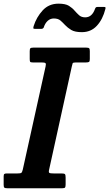

<svg xmlns="http://www.w3.org/2000/svg" viewBox="-60 -1004 583 1024"><path d="M-40.5 -18.5V-63Q-40.5 -73.5 -36.8 -76.2Q-33 -79 -23 -79H33.5Q49.5 -79 53.8 -82.2Q58 -85.5 61.5 -99.5L183 -649Q186.5 -663.5 182.5 -667.2Q178.5 -671 161 -671H115Q103.5 -671 101 -674.2Q98.5 -677.5 98.5 -689V-730.5Q98.5 -742.5 101.8 -746.2Q105 -750 117 -750H400Q412 -750 415.5 -746.5Q419 -743 419 -731V-689.5Q419 -677 415 -674Q411 -671 398.5 -671H345Q329.5 -671 327.5 -666.5Q325.5 -662 323 -649.5L202 -99.5Q198.5 -85 203.2 -82Q208 -79 226 -79H268Q283 -79 286.5 -75Q290 -71 290 -56V-21Q290 -8 287 -4Q284 0 271.5 0H-20.5Q-33 0 -36.8 -3.2Q-40.5 -6.5 -40.5 -18.5ZM376.5 -832.5Q339.5 -832.5 320 -844.2Q300.5 -856 287 -870.5Q275.5 -883 262.8 -894.2Q250 -905.5 227 -905.5Q208 -905.5 194 -892.5Q180 -879.5 173 -857Q169 -850 159.5 -850H126.5Q118 -850 117.8 -853.8Q117.5 -857.5 119.5 -865Q134.5 -912.5 167.5 -948.5Q200.5 -984.5 252 -984.5Q289 -984.5 307.5 -973Q326 -961.5 338.5 -946.5Q349 -934.5 361.5 -923Q374 -911.5 394.5 -911.5Q430.5 -911.5 446.5 -956Q448.5 -961.5 451 -964.2Q453.5 -967 460.5 -967H495Q501.5 -967 502.5 -964.5Q503.5 -962 502 -956Q488 -900.5 456.5 -866.5Q425 -832.5 376.5 -832.5Z"/></svg>

Font: Besley* Narrow Semi
Style: Italic
Weight: 600
Width: 4
Italic angle: -13°
Designer: Owen Earl
Foundry: indestructible type*
Version: Version 3.000; ttfautohint (v1.8.3)